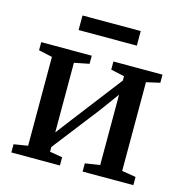

<svg xmlns="http://www.w3.org/2000/svg" viewBox="-105 -806 864 903"><g transform="rotate(15 327.0 -354.5)"><path d="M30 0V-40L98 -51V-483.5L31.5 -498V-537.5H277.5V-498L205 -483.5V-144.5L268 -227L449 -462.5V-483.5L383 -498V-537.5H622V-498L556 -483V-51L624 -40V0H377V-40L449 -51V-393.5L382.5 -302.5L205 -73.5V-50.5L266.5 -40V0ZM470 -709V-638H186.5V-709Z"/></g></svg>

Font: Merriweather 60pt Medium
Style: Regular
Weight: 500
Version: Version 2.100